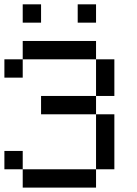

<svg xmlns="http://www.w3.org/2000/svg" viewBox="-20 -853 623 873"><path d="M0 -83.3V-166.7H83.3V-83.3ZM0 -500V-583.3H83.3V-500ZM166.7 -333.3V-416.7H416.7V-333.3ZM166.7 -833.3V-750H83.3V-833.3ZM333.3 -750V-833.3H416.7V-750ZM500 -83.3H416.7V-333.3H500ZM500 -416.7H416.7V-583.3H500ZM83.3 -83.3H416.7V0H83.3ZM83.3 -583.3V-666.7H416.7V-583.3Z"/></svg>

Font: Galmuri11 Regular
Style: Regular
Weight: 400
Designer: Minseo Lee (Quiple)
Version: Version 2.356;hotconv 1.1.0;makeotfexe 2.6.0 DEVELOPMENT